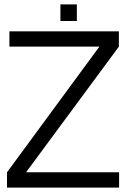

<svg xmlns="http://www.w3.org/2000/svg" viewBox="-20 -857 576 877"><path d="M523 -714H23V-644H434L12 -70V0H524V-70H99L523 -644ZM256 -761H331V-837H256Z"/></svg>

Font: Non Bureau Light
Style: Regular
Weight: 300
Designer: Jona Saucedo
Foundry: Non Foundry
Version: Version 1.000;FEAKit 1.0